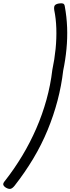

<svg xmlns="http://www.w3.org/2000/svg" viewBox="-45 -1098 440 1200"><path d="M-13 31Q45 -43 94.5 -125.5Q144 -208 182 -295.5Q220 -383 245.5 -475Q271 -567 282 -661Q296 -727 302.5 -792.5Q309 -858 307 -920Q305 -982 294 -1035Q291 -1057 298 -1065Q305 -1073 322 -1076Q339 -1079 348.5 -1076Q358 -1073 360 -1058Q372 -993 374.5 -926.5Q377 -860 370.5 -792Q364 -724 350 -657Q339 -562 314.5 -469Q290 -376 252.5 -285Q215 -194 163 -107Q111 -20 46 63Q33 79 21.5 82Q10 85 -8 75Q-22 66 -24.5 56.5Q-27 47 -13 31Z"/></svg>

Font: Playwrite US Trad Light
Style: Regular
Weight: 300
Designer: Veronika Burian, José Scaglione
Foundry: TypeTogether
Version: Version 1.003